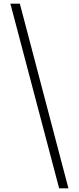

<svg xmlns="http://www.w3.org/2000/svg" viewBox="-20 -819 433 1055"><path d="M89 -799 356 216H305L37 -799Z"/></svg>

Font: Noto Sans Sinhala UI SemiCondensed Light
Style: Regular
Weight: 300
Width: 4
Designer: Jelle Bosma - Monotype Design Team
Foundry: Monotype Imaging Inc.
Version: Version 2.006; ttfautohint (v1.8.4.7-5d5b)